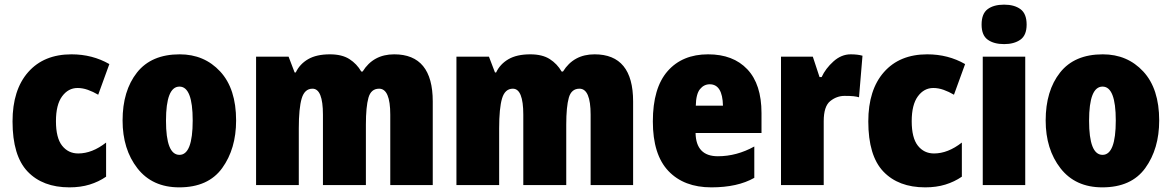

<svg xmlns="http://www.w3.org/2000/svg" viewBox="-20 -797 5048 827"><path d="M279 10Q327 10 366 -2Q405 -14 437 -36V-183Q377 -136 317 -136Q274 -136 247.5 -169.5Q221 -203 221 -275Q221 -346 247.5 -382Q274 -418 314 -418Q336 -418 358.5 -410Q381 -402 403 -389L451 -521Q378 -563 288 -563Q169 -563 101.5 -486.5Q34 -410 34 -274Q34 -126 99 -58Q164 10 279 10Z M997 -278Q997 -415 928.5 -489Q860 -563 754 -563Q632 -563 570 -484.5Q508 -406 508 -278Q508 -154 572 -72Q636 10 752 10Q877 10 937 -73Q997 -156 997 -278ZM695 -277Q695 -424 753 -424Q810 -424 810 -278Q810 -130 753 -130Q695 -130 695 -277Z M1678 -563Q1588 -563 1542 -489H1536Q1517 -522 1485 -542.5Q1453 -563 1401 -563Q1343 -563 1307 -542Q1271 -521 1254 -485H1249L1223 -553H1083V0H1267V-244Q1267 -331 1279.5 -373Q1292 -415 1326 -415Q1371 -415 1371 -303V0H1556V-260Q1556 -337 1567 -376Q1578 -415 1613 -415Q1661 -415 1661 -303V0H1844V-360Q1844 -563 1678 -563Z M2541 -563Q2451 -563 2405 -489H2399Q2380 -522 2348 -542.5Q2316 -563 2264 -563Q2206 -563 2170 -542Q2134 -521 2117 -485H2112L2086 -553H1946V0H2130V-244Q2130 -331 2142.5 -373Q2155 -415 2189 -415Q2234 -415 2234 -303V0H2419V-260Q2419 -337 2430 -376Q2441 -415 2476 -415Q2524 -415 2524 -303V0H2707V-360Q2707 -563 2541 -563Z M3030 -563Q2919 -563 2855.5 -490.5Q2792 -418 2792 -274Q2792 -131 2859 -60.5Q2926 10 3044 10Q3157 10 3229 -31V-166Q3153 -124 3072 -124Q2978 -124 2976 -224H3260V-310Q3260 -434 3199 -498.5Q3138 -563 3030 -563ZM3037 -434Q3092 -434 3094 -342H2977Q2978 -392 2995 -413Q3012 -434 3037 -434Z M3644 -563Q3604 -563 3570 -532.5Q3536 -502 3519 -465H3510L3481 -553H3344V0H3528V-275Q3528 -339 3556 -361.5Q3584 -384 3618 -384Q3643 -384 3656.5 -382.5Q3670 -381 3680 -378L3695 -557Q3674 -563 3644 -563Z M3965 10Q4013 10 4052 -2Q4091 -14 4123 -36V-183Q4063 -136 4003 -136Q3960 -136 3933.5 -169.5Q3907 -203 3907 -275Q3907 -346 3933.5 -382Q3960 -418 4000 -418Q4022 -418 4044.5 -410Q4067 -402 4089 -389L4137 -521Q4064 -563 3974 -563Q3855 -563 3787.5 -486.5Q3720 -410 3720 -274Q3720 -126 3785 -58Q3850 10 3965 10Z M4305 -777Q4260 -777 4234 -757.5Q4208 -738 4208 -691Q4208 -645 4234.5 -626Q4261 -607 4305 -607Q4348 -607 4375 -626Q4402 -645 4402 -691Q4402 -738 4375.5 -757.5Q4349 -777 4305 -777ZM4396 -553H4213V0H4396Z M4973 -278Q4973 -415 4904.5 -489Q4836 -563 4730 -563Q4608 -563 4546 -484.5Q4484 -406 4484 -278Q4484 -154 4548 -72Q4612 10 4728 10Q4853 10 4913 -73Q4973 -156 4973 -278ZM4671 -277Q4671 -424 4729 -424Q4786 -424 4786 -278Q4786 -130 4729 -130Q4671 -130 4671 -277Z"/></svg>

Font: Noto Sans Display SemiCondensed Black
Style: Regular
Weight: 900
Width: 4
Designer: Monotype Design Team
Foundry: Monotype Imaging Inc.
Version: Version 1.900